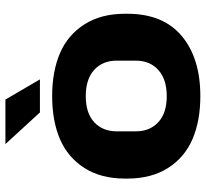

<svg xmlns="http://www.w3.org/2000/svg" viewBox="-46 -716 771 720"><g transform="rotate(-90 340.0 -355.5)"><path d="M278.8 -591.8 160.2 -721.2H327.1L402.8 -591.8ZM339.8 9.8Q247.1 9.8 178.5 -19.8Q109.9 -49.3 70.3 -111.8Q30.8 -174.3 30.8 -264.2V-272.9Q30.8 -362.8 70.6 -425Q110.4 -487.3 178.7 -516.6Q247.1 -545.9 339.8 -545.9Q432.6 -545.9 501 -516.6Q569.3 -487.3 609.1 -425Q648.9 -362.8 648.9 -272.9V-264.2Q648.9 -129.9 565.7 -60.1Q482.4 9.8 339.8 9.8ZM473.1 -231.9V-304.2Q473.1 -356.4 438.5 -388.2Q403.8 -419.9 339.8 -419.9Q276.4 -419.9 242.2 -388.2Q208 -356.4 208 -304.2V-231.9Q208 -179.7 242.2 -147.9Q276.4 -116.2 339.8 -116.2Q403.3 -116.2 438.2 -147.9Q473.1 -179.7 473.1 -231.9Z"/></g></svg>

Font: Hubot Sans Expanded
Style: Bold
Weight: 700
Width: 7
Designer: Deni Anggara
Foundry: GitHub
Version: Version 1.001;gftools[0.9.31]